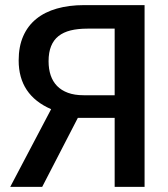

<svg xmlns="http://www.w3.org/2000/svg" viewBox="-20 -731 658 751"><path d="M545.5 0H428.5V-270H284.5L145 0H20L180 -304Q53 -359 53 -494.5Q53 -549 70.8 -589.5Q88.5 -630 121.8 -657Q155 -684 202.5 -697.5Q250 -711 309 -711H545.5ZM428.5 -358.5V-619H322Q284.5 -619 256.2 -612Q228 -605 208.8 -589.8Q189.5 -574.5 179.8 -550.2Q170 -526 170 -491.5Q170 -461 178.2 -436.5Q186.5 -412 203.2 -394.8Q220 -377.5 245.8 -368Q271.5 -358.5 307 -358.5Z"/></svg>

Font: Roberto Sans Medium
Style: Regular
Weight: 500
Designer: Google (font) & Cristiano Sobral (main changes)
Version: Version 1.000;October 12, 2021;FontCreator 14.0.0.2814 64-bi